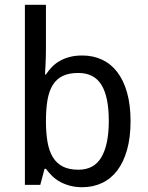

<svg xmlns="http://www.w3.org/2000/svg" viewBox="-20 -780 626 810"><path d="M327.1 -545.9Q373 -545.9 410.6 -528.3Q448.2 -510.7 474.9 -475.8Q501.5 -440.9 516.1 -389.2Q530.8 -337.4 530.8 -269Q530.8 -200.2 516.1 -148.2Q501.5 -96.2 474.9 -61Q448.2 -25.9 410.6 -8.1Q373 9.8 327.1 9.8Q298.3 9.8 274.9 3.4Q251.5 -2.9 232.7 -13.4Q213.9 -23.9 199.5 -38.1Q185.1 -52.2 173.8 -67.9H168L149.9 0H85V-759.8H173.8V-576.2Q173.8 -559.1 173.3 -539.8Q172.9 -520.5 171.9 -503.9Q170.9 -484.4 169.9 -465.8H173.8Q185.1 -482.9 199.2 -497.6Q213.4 -512.2 232.2 -522.9Q251 -533.7 274.4 -539.8Q297.9 -545.9 327.1 -545.9ZM310.1 -472.2Q271 -472.2 244.9 -459.7Q218.8 -447.3 202.9 -421.9Q187 -396.5 180.4 -358.4Q173.8 -320.3 173.8 -269Q173.8 -219.7 180.4 -181.4Q187 -143.1 202.9 -116.9Q218.8 -90.8 245.1 -77.4Q271.5 -64 311 -64Q377 -64 408 -117.2Q439 -170.4 439 -270Q439 -371.6 408 -421.9Q377 -472.2 310.1 -472.2Z"/></svg>

Font: Droid Sans
Style: Regular
Weight: 400
Foundry: Ascender Corporation
Version: Version 1.00 build 114